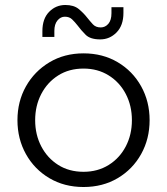

<svg xmlns="http://www.w3.org/2000/svg" viewBox="-20 -737 670 770"><path d="M315 13Q238 13 178 -22.5Q118 -58 84 -119Q50 -180 50 -255Q50 -330 84 -390.5Q118 -451 178 -487Q238 -523 315 -523Q392 -523 452 -487.5Q512 -452 546 -391Q580 -330 580 -255Q580 -180 546 -119Q512 -58 452 -22.5Q392 13 315 13ZM315 -48Q372 -48 416 -75.5Q460 -103 484.5 -150Q509 -197 509 -255Q509 -313 484.5 -360Q460 -407 416 -434.5Q372 -462 315 -462Q257 -462 213.5 -434.5Q170 -407 145.5 -360Q121 -313 121 -255Q121 -197 145.5 -150Q170 -103 213.5 -75.5Q257 -48 315 -48ZM382 -579Q342 -579 323.5 -597.5Q305 -616 291 -635Q280 -649 269 -659.5Q258 -670 240 -670Q223 -670 210.5 -655Q198 -640 198 -613V-589H150V-612Q150 -662 177 -689.5Q204 -717 242 -717Q276 -717 295.5 -701Q315 -685 329 -667Q341 -652 352.5 -639.5Q364 -627 384 -627Q402 -627 414.5 -641.5Q427 -656 427 -684V-708H475V-685Q475 -635 447.5 -607Q420 -579 382 -579Z"/></svg>

Font: MuseoModerno Light
Style: Regular
Weight: 300
Designer: Pablo Cosgaya, Héctor Gatti, Marcela Romero, and the Authors of The MuseoModerno Project.
Foundry: Omnibus-Type Team
Version: Version 1.001